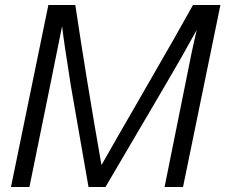

<svg xmlns="http://www.w3.org/2000/svg" viewBox="-20 -750 904 770"><path d="M864 -730 714 0H640L722 -407Q750 -551 769 -630Q707 -517 642 -407L403 0H335L264 -407Q235 -590 229 -645L181 -407L98 0H24L174 -730H282Q326 -435 387 -88Q424 -154 561.5 -392Q699 -630 754 -730Z"/></svg>

Font: Nacelle Light
Style: Italic
Weight: 300
Italic angle: -12°
Designer: Sora Sagano
Foundry: Sora Sagano
Version: Version 1.000;FEAKit 1.0